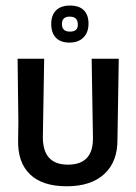

<svg xmlns="http://www.w3.org/2000/svg" viewBox="-20 -661 486 688"><path d="M400.9 -162.6Q401.9 -82.2 354.2 -37.9Q306.5 6.5 219.2 6.5Q131.8 6.5 87.4 -36.4Q43 -79.4 44.9 -158.9L45.8 -223.4L43 -450.5H138.3L133.6 -171Q132.7 -71 223.4 -71Q314 -71 313.1 -166.4L308.4 -450.5H405.6ZM230.8 -641.1Q263.6 -641.1 280.4 -624.3Q297.2 -607.5 297.2 -576.2Q297.2 -544.9 279 -526.6Q260.7 -508.4 229 -508.4Q197.2 -508.4 180.4 -525.7Q163.6 -543 163.6 -574.8Q163.6 -606.5 180.8 -623.8Q198.1 -641.1 230.8 -641.1ZM258.9 -573.8Q258.9 -600.9 230.4 -601.4Q201.9 -601.9 201.9 -574.8Q201.9 -547.7 230.8 -547.7Q259.8 -547.7 258.9 -573.8Z"/></svg>

Font: Gurajada
Style: Regular
Weight: 400
Designer: Purushoth Kumar Guthula
Foundry: SiliconAndhra, USA.
Version: Version 1.0.3; ttfautohint (v1.2.42-39fb)